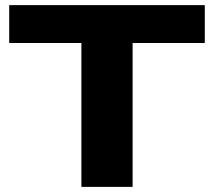

<svg xmlns="http://www.w3.org/2000/svg" viewBox="-20 -730 836 750"><path d="M298 0V-562H16V-710H780V-562H498V0Z"/></svg>

Font: Special Gothic Extended Bold
Style: Regular
Weight: 700
Width: 7
Designer: Alistair McCready
Foundry: Monolith
Version: Version 1.000; ttfautohint (v1.8.4.7-5d5b)